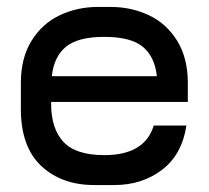

<svg xmlns="http://www.w3.org/2000/svg" viewBox="-20 -516 600 552"><path d="M520 -278V-223H127V-218Q127 -146 162.5 -108Q198 -70 280 -70Q396 -70 422 -155H516Q503 -71 445.5 -27.5Q388 16 309 16H251Q157 16 98.5 -39Q40 -94 40 -202V-278Q40 -349 70.5 -398.5Q101 -448 151.5 -472Q202 -496 261 -496H299Q358 -496 408.5 -472Q459 -448 489.5 -398.5Q520 -349 520 -278ZM129 -297H431Q425 -353 390.5 -381.5Q356 -410 280 -410Q204 -410 169.5 -381.5Q135 -353 129 -297Z"/></svg>

Font: Violet Sans
Style: Regular
Weight: 400
Designer: Calvin Waterman
Foundry: Violet Office
Version: Version 1.013